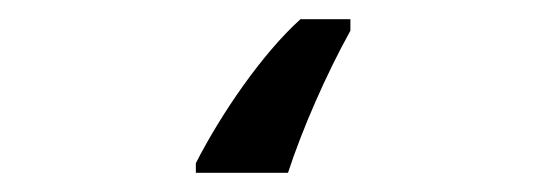

<svg xmlns="http://www.w3.org/2000/svg" viewBox="-20 40 570 200"><path d="M184 210V220H280C295 174 320 117 345 72V60H293C253 96 210 159 184 210Z"/></svg>

Font: Noto Sans Mono Condensed Medium
Style: Regular
Weight: 500
Width: 3
Designer: Monotype Design Team
Foundry: Monotype Imaging Inc.
Version: Version 2.014